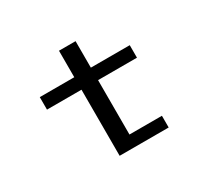

<svg xmlns="http://www.w3.org/2000/svg" viewBox="-137 -863 1125 1058"><g transform="rotate(-30 425.0 -334.0)"><path d="M125 -420.5V-500H344.5V-668.5H450V-500H697.5V-420.5H450V-74.5H656.5V0H344.5V-420.5Z"/></g></svg>

Font: League Mono Wide
Style: Regular
Weight: 400
Width: 8
Designer: Tyler Finck
Foundry: The League of Moveable Type / Tyler Finck
Version: Version 2.210